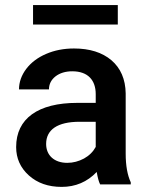

<svg xmlns="http://www.w3.org/2000/svg" viewBox="-20 -730 581 760"><path d="M446.3 -710H110.8V-632.8H446.3ZM497.6 0V-8.3C484.4 -36.6 477.5 -74.7 477.5 -122.1V-360.4C476.6 -416.5 457.5 -460.4 420.9 -491.7C384.3 -522.5 335 -538.1 272.9 -538.1C232.4 -538.1 195.3 -530.8 162.6 -516.6C129.4 -502.4 103 -482.4 84 -457.5C64.9 -432.1 55.2 -404.8 55.2 -376H173.8C173.8 -397 182.6 -414.1 199.7 -427.7C216.8 -440.9 239.3 -447.8 266.1 -447.8C328.6 -447.8 358.9 -412.1 358.9 -357.4V-322.8H286.1C130.4 -322.8 43.9 -260.7 43.9 -147.9C43.9 -103.5 60.5 -65.9 94.2 -35.6C127.9 -5.4 170.9 9.8 224.1 9.8C278.8 9.8 325.2 -9.8 362.8 -49.3C366.7 -26.4 371.1 -10.3 376.5 0ZM246.1 -85.4C195.3 -85.4 162.6 -114.7 162.6 -160.2C162.6 -216.3 207 -248 294.9 -248H358.9V-148.4C348.6 -129.4 333 -113.8 312.5 -102.5C291.5 -91.3 269.5 -85.4 246.1 -85.4Z"/></svg>

Font: Roboto Medium
Style: Regular
Weight: 500
Designer: Google
Version: Version 2.137; 2017